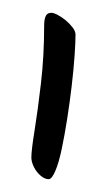

<svg xmlns="http://www.w3.org/2000/svg" viewBox="-20 -846 144 300"><path d="M98 -792Q98 -780 96.5 -758.5Q95 -737 92 -711.5Q89 -686 85 -660.5Q81 -635 76.5 -613.5Q72 -592 66.5 -579Q61 -566 56 -566Q50 -566 43.5 -571.5Q37 -577 33 -585Q29 -593 29 -600Q29 -611 34 -642Q39 -673 44 -716Q49 -759 49 -806Q49 -816 51.5 -821Q54 -826 60 -826Q64 -826 70.5 -822.5Q77 -819 83 -814Q89 -809 93.5 -803Q98 -797 98 -792Z"/></svg>

Font: Kalam Variable Light
Style: Regular
Weight: 300
Designer: Lipi Raval, Jonny Pinhorn
Foundry: Indian Type Foundry
Version: Version 3.000